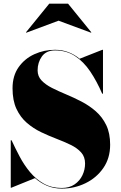

<svg xmlns="http://www.w3.org/2000/svg" viewBox="-20 -1038 674 1072"><path d="M325 15Q279.5 15 242.2 -1Q205 -17 175.5 -43.5L43.5 10H40V-255H44.5Q65 -210.5 89.8 -163.8Q114.5 -117 147.5 -77.2Q180.5 -37.5 224 -13Q267.5 11.5 324.5 11.5Q367.5 11.5 396.5 -8.5Q425.5 -28.5 440.2 -59.5Q455 -90.5 455 -125Q455 -162.5 433 -187Q411 -211.5 375 -229Q339 -246.5 295.8 -263Q252.5 -279.5 209.2 -300.2Q166 -321 130 -352Q94 -383 72 -429.8Q50 -476.5 50 -545Q50 -615 84 -663Q118 -711 172.2 -735.5Q226.5 -760 287 -760Q327 -760 361.2 -747Q395.5 -734 424.5 -710L551.5 -760H555V-515H550.5Q520.5 -584.5 483.8 -639Q447 -693.5 399 -725Q351 -756.5 287.5 -756.5Q238 -756.5 214 -723Q190 -689.5 190 -645Q190 -612 212 -588.8Q234 -565.5 270 -547.2Q306 -529 349.2 -511Q392.5 -493 435.8 -470.5Q479 -448 515 -416.5Q551 -385 573 -339.8Q595 -294.5 595 -230Q595 -155 557 -100Q519 -45 457.2 -15Q395.5 15 325 15ZM127 -855.5 125 -857.5 255 -1017.5H360L490 -857.5L488 -855.5L307 -922.5Z"/></svg>

Font: Bodoni Moda 48pt Black
Style: Regular
Weight: 900
Designer: Owen Earl
Foundry: indestructible type
Version: Version 2.004